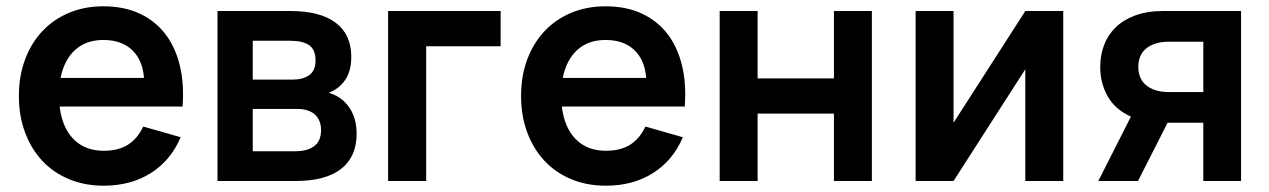

<svg xmlns="http://www.w3.org/2000/svg" viewBox="-20 -575 4033 610"><path d="M309.5 -96Q356 -96 386.5 -115.2Q417 -134.5 435 -173L554 -139Q522.5 -65 459 -25Q395.5 15 309.5 15Q249 15 199.2 -5.8Q149.5 -26.5 114.2 -64.2Q79 -102 59.5 -154.5Q40 -207 40 -270Q40 -334 59.8 -386.5Q79.5 -439 115 -476.5Q150.5 -514 199.8 -534.5Q249 -555 308.5 -555Q373 -555 422.2 -532.5Q471.5 -510 504 -468.5Q536.5 -427 551 -368.2Q565.5 -309.5 560 -236.5H169.5Q177.5 -169.5 213.8 -132.8Q250 -96 309.5 -96ZM437.5 -327.5Q433 -385 399.2 -416.5Q365.5 -448 308.5 -448Q253.5 -448 218.8 -416.5Q184 -385 172.5 -327.5Z M919.5 0H671V-540H903Q997 -540 1046.5 -502.8Q1096 -465.5 1096 -394.5Q1096 -349.5 1076.8 -321.2Q1057.5 -293 1024.5 -280Q1064.5 -269 1088.8 -234.8Q1113 -200.5 1113 -150Q1113 -76.5 1063.5 -38.2Q1014 0 919.5 0ZM904 -445.5H783V-322H909Q941.5 -322 962 -336Q982.5 -350 982.5 -383Q982.5 -417.5 962 -431.5Q941.5 -445.5 904 -445.5ZM919 -94.5Q956.5 -94.5 978.2 -110.8Q1000 -127 1000 -161.5Q1000 -179 994.2 -191.8Q988.5 -204.5 978.5 -212.8Q968.5 -221 954.5 -225Q940.5 -229 924 -229H783V-94.5Z M1213 0V-540H1570.5V-428H1334V0Z M1905 -96Q1951.5 -96 1982 -115.2Q2012.5 -134.5 2030.5 -173L2149.5 -139Q2118 -65 2054.5 -25Q1991 15 1905 15Q1844.5 15 1794.8 -5.8Q1745 -26.5 1709.8 -64.2Q1674.5 -102 1655 -154.5Q1635.5 -207 1635.5 -270Q1635.5 -334 1655.2 -386.5Q1675 -439 1710.5 -476.5Q1746 -514 1795.2 -534.5Q1844.5 -555 1904 -555Q1968.5 -555 2017.8 -532.5Q2067 -510 2099.5 -468.5Q2132 -427 2146.5 -368.2Q2161 -309.5 2155.5 -236.5H1765Q1773 -169.5 1809.2 -132.8Q1845.5 -96 1905 -96ZM2033 -327.5Q2028.5 -385 1994.8 -416.5Q1961 -448 1904 -448Q1849 -448 1814.2 -416.5Q1779.5 -385 1768 -327.5Z M2266.5 0V-540H2387V-326H2629.5V-540H2750V0H2629.5V-214H2387V0Z M3358 -540V0H3237.5V-355L3009.5 0H2889V-540H3009.5V-185L3237.5 -540Z M3469.5 0 3573 -204.5Q3523 -227 3499.2 -269Q3475.5 -311 3475.5 -362.5Q3475.5 -399 3487.5 -431.2Q3499.5 -463.5 3524.2 -487.8Q3549 -512 3586.8 -526Q3624.5 -540 3676 -540H3923V0H3803V-185H3689.5L3595.5 0ZM3694.5 -442.5Q3668.5 -442.5 3650 -436.2Q3631.5 -430 3619.5 -419.2Q3607.5 -408.5 3602 -394Q3596.5 -379.5 3596.5 -362.5Q3596.5 -345.5 3602 -331Q3607.5 -316.5 3619.5 -305.8Q3631.5 -295 3650 -288.8Q3668.5 -282.5 3694.5 -282.5H3803V-442.5Z"/></svg>

Font: Vela Sans Bd
Style: Bold
Weight: 700
Designer: Principal design: Mikhail Sharanda - project Manrope.
Design modification: Ravid Balaliev
Foundry: Mikhail Sharanda
Version: Version 1.001